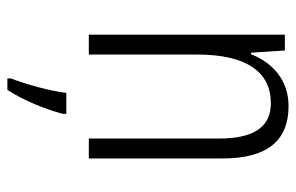

<svg xmlns="http://www.w3.org/2000/svg" viewBox="-161 -421 803 521"><g transform="rotate(90 240.5 -160.5)"><path d="M268 -542C195 -542 149 -496 127 -440H123L117 -532H74V0H128V-294C128 -429 176 -494 260 -494C323 -494 356 -450 356 -353V0H410V-363C410 -486 360 -542 268 -542ZM289 70V61H232C228 102 207 176 193 211V221H224C252 178 277 117 289 70Z"/></g></svg>

Font: Noto Sans Malayalam Condensed Light
Style: Regular
Weight: 300
Width: 3
Designer: Jelle Bosma - Monotype Design Team
Foundry: Monotype Imaging Inc.
Version: Version 2.104